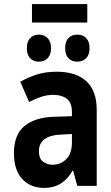

<svg xmlns="http://www.w3.org/2000/svg" viewBox="-20 -907 540 937"><path d="M196 10Q128 10 88 -34Q48 -78 48 -159Q48 -249 99 -291.5Q150 -334 241 -337L331 -340V-360Q331 -406 306 -425Q281 -444 241 -444Q209 -444 179.5 -434Q150 -424 122 -409L79 -508Q119 -531 162 -544Q205 -557 257 -557Q351 -557 401.5 -510.5Q452 -464 452 -371V0H357L337 -74H334Q310 -32 276 -11Q242 10 196 10ZM237 -103Q275 -103 303 -130Q331 -157 331 -213V-253L275 -250Q225 -248 197.5 -228Q170 -208 170 -169Q170 -133 190 -118Q210 -103 237 -103ZM357 -606Q330 -606 314 -623Q298 -640 298 -672Q298 -705 314 -721.5Q330 -738 357 -738Q384 -738 400.5 -721Q417 -704 417 -672Q417 -640 400.5 -623Q384 -606 357 -606ZM170 -606Q144 -606 127.5 -622.5Q111 -639 111 -672Q111 -705 127.5 -721.5Q144 -738 170 -738Q196 -738 212.5 -721Q229 -704 229 -672Q229 -640 212.5 -623Q196 -606 170 -606ZM136 -797V-887H406V-797Z"/></svg>

Font: Noto Sans Mono ExtraCondensed
Style: Bold
Weight: 700
Width: 2
Designer: Monotype Design Team
Foundry: Monotype Imaging Inc.
Version: Version 2.014